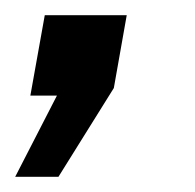

<svg xmlns="http://www.w3.org/2000/svg" viewBox="-50 -126 257 253"><path d="M27 107H-30L25 0H-10L9 -106H117L100 -10Z"/></svg>

Font: Cabin VF Beta
Style: Italic
Weight: 400
Italic angle: -7°
Designer: Pablo Impallari
Foundry: Pablo Impallari. http://www.impallari.com Igino Marini. http://www.ikern.com
Version: Version 2.300